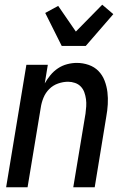

<svg xmlns="http://www.w3.org/2000/svg" viewBox="-20 -795 540 815"><path d="M6 0 92 -520H183L170 -441Q180 -459 194 -476Q208 -493 226 -505Q244 -517 265 -522.5Q286 -528 306 -528Q332 -528 356.5 -519.5Q381 -511 398 -493.5Q415 -476 424 -452.5Q433 -429 436 -404Q439 -379 437.5 -352.5Q436 -326 431 -299L382 0H291L343 -313Q345 -328 346 -343.5Q347 -359 345 -374Q343 -389 338 -403Q333 -417 323 -427.5Q313 -438 298.5 -443Q284 -448 269 -448Q248 -448 226.5 -440.5Q205 -433 189 -417Q173 -401 164.5 -380Q156 -359 153 -338L97 0ZM242 -600 172 -740 227 -770 302 -661 414 -775 461 -735 344 -600Z"/></svg>

Font: Iosevka Medium Oblique
Style: Regular
Weight: 500
Italic angle: -9°
Monospace: yes
Designer: Belleve Invis
Foundry: Belleve Invis
Version: Version 32.5.0; ttfautohint (v1.8.4)